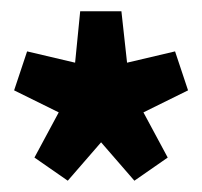

<svg xmlns="http://www.w3.org/2000/svg" viewBox="-20 -744 358 340"><path d="M100 -424 41 -465 84 -545 5 -584 28 -653 113 -633 122 -724H195L205 -633L290 -653L313 -584L234 -545L277 -465L218 -424L159 -492Z"/></svg>

Font: Georama ExtraCondensed ExtraBold
Style: Regular
Weight: 800
Width: 2
Designer: Jean-Baptiste Levee
Foundry: Production Type
Version: Version 1.000